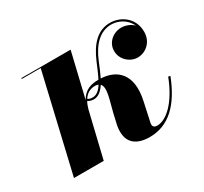

<svg xmlns="http://www.w3.org/2000/svg" viewBox="-107 -617 821 774"><g transform="rotate(-30 304.0 -230.0)"><path d="M146.5 -451 41 0H179.5L229.5 -209C232.5 -220 236.5 -232 242.5 -242.5C248.5 -238 258 -234.5 269.5 -234.5C291 -234.5 307.5 -249 322.5 -271.5C342.5 -251.5 320.5 -195.5 309.5 -148.5L297.5 -96C296 -89 295 -77 295 -69C295 -15.5 330.5 10 389.5 10C478 10 540.5 -51.5 583.5 -162L574.5 -164.5C534.5 -61 479 -15 438 -15C426 -15 418.5 -20.5 418.5 -30.5C418.5 -32.5 419 -37 419.5 -39.5L438.5 -127C465.5 -248 403.5 -291 335 -293.5C344.5 -312.5 353.5 -334.5 363 -358C389 -422 428 -461 479.5 -461C511.5 -461 548.5 -443.5 564 -407.5C549.5 -422.5 527 -430 509 -430C470.5 -430 437 -401.5 437 -362.5C437 -321 473 -292 507 -292C545 -292 581 -322 581 -369C581 -436.5 526.5 -469.5 479 -469.5C422 -469.5 383 -429 354.5 -361C344 -336 334.5 -313 324.5 -294C290 -293.5 260.5 -286.5 239 -249L288 -455H58.5V-451ZM300 -279.5C306 -279.5 311 -278.5 315 -276.5C302 -256 287.5 -243.5 269.5 -243.5C258.5 -243.5 252 -245.5 247 -250C258 -267 274.5 -279.5 300 -279.5Z"/></g></svg>

Font: Bodoni* 24pt
Style: Bold Italic
Weight: 700
Italic angle: -13°
Version: Version 2.3